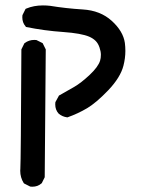

<svg xmlns="http://www.w3.org/2000/svg" viewBox="-20 -435 540 723"><path d="M56.2 208Q56.2 204.1 56.6 200.7Q58.6 173.3 60.5 -247.1V-249L71.8 -272L73.2 -272.9Q88.9 -284.7 109.4 -284.7Q112.3 -284.7 117.2 -284.2L140.6 -272.5L152.3 -249L148.4 232.4L137.2 254.9L135.7 255.9Q122.1 268.1 101.6 268.1Q98.6 268.1 93.8 267.6L70.8 255.9L69.3 254.4Q56.2 233.4 56.2 208ZM188 -42Q188 -44.9 188.5 -50.3L202.1 -75.2L258.8 -107.4Q285.2 -122.6 317.9 -153.3Q349.6 -183.1 356.9 -206.5Q359.9 -216.3 359.9 -228.8Q359.9 -241.2 354.7 -256.3Q349.6 -271.5 340.1 -281Q330.6 -290.5 315.9 -296.9Q286.1 -309.6 217.8 -314.5Q147.5 -319.3 77.6 -333.5L76.2 -335.9Q64 -349.6 64 -370.1Q64 -373 64.5 -377.9L76.2 -401.4L79.1 -402.8Q107.4 -414.6 141.6 -414.6Q156.2 -414.6 168.5 -413.1Q228.5 -403.3 291.5 -399.4Q357.9 -395.5 400.9 -356.4Q443.8 -317.4 450.2 -273.4Q452.1 -258.3 452.1 -243.2Q452.1 -215.8 444.8 -187.5Q433.6 -143.6 387.7 -95.2Q341.8 -47.4 307.6 -27.3Q273.9 -7.3 234.4 6.8H232.4Q214.4 4.4 200.7 -7.3Q188 -21.5 188 -42Z"/></svg>

Font: Bakudai
Style: Bold
Weight: 700
Version: Version 1.48